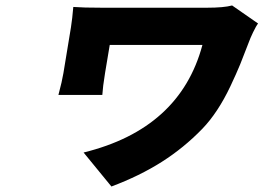

<svg xmlns="http://www.w3.org/2000/svg" viewBox="-20 -566 996 696"><path d="M821.4 -546.2 915.5 -480.8Q908.4 -471.9 897.4 -448.9Q886.4 -425.8 882.8 -415.1Q864.3 -366.5 850.7 -332.9Q837 -299.4 814.8 -252.5Q792.6 -205.6 767 -166.9Q741.5 -128.2 713.4 -99.1Q646.7 -30.2 566.4 20.8Q486.2 71.7 383.9 110.1L283 -13.1Q632.5 -99.1 713.8 -403.1H377.8L360.8 -301.1Q352.6 -250.7 350.9 -221.9H191.8Q205.3 -272.7 209.9 -301.1L237.2 -467Q242.2 -498.9 245.7 -540.8Q281.2 -538 350.1 -538H730.1Q791.2 -538 821.4 -546.2Z"/></svg>

Font: Karasuma Gothic
Style: Italic
Weight: 900
Italic angle: -9.39999°
Designer: Rasmus Andersson / Ryoko Nishizuka
Foundry: Genbu
Version: Version 1.00